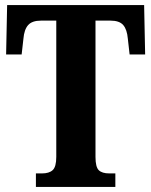

<svg xmlns="http://www.w3.org/2000/svg" viewBox="-20 -734 594 754"><path d="M121 -53H145Q173 -53 187 -66Q201 -79 201 -118V-653H141Q106 -653 90.5 -635.5Q75 -618 72 -582L65 -520H4L8 -714H546L550 -520H489L482 -582Q479 -618 464 -635.5Q449 -653 414 -653H355V-118Q355 -78 368 -65.5Q381 -53 409 -53H433V0H121Z"/></svg>

Font: Noto Serif CondExtraBold
Style: Regular
Weight: 800
Width: 3
Designer: Monotype Design Team
Foundry: Monotype Imaging Inc.
Version: Version 1.001